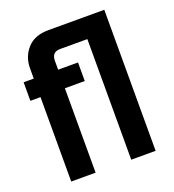

<svg xmlns="http://www.w3.org/2000/svg" viewBox="-136 -857 870 962"><g transform="rotate(-20 299.0 -376.0)"><path d="M529 0H399V-643H254Q209 -643 209 -596V-549H315V-450H209V0H79V-450H25V-549H79V-604Q79 -665 118 -708.5Q157 -752 231 -752H529Z"/></g></svg>

Font: Viga
Style: Regular
Weight: 400
Designer: Oscar Yáñez
Foundry: Fontstage
Version: Version 1.001